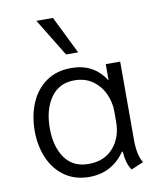

<svg xmlns="http://www.w3.org/2000/svg" viewBox="-84 -801 730 878"><g transform="rotate(-10 281.5 -362.5)"><path d="M50 -240Q50 -311 74.5 -369Q99 -427 147 -461Q195 -495 264 -495Q369 -495 423 -409V-485H490V-122Q490 -50 513 -14L456 10Q434 -20 430 -77L427 -78Q365 10 261 10Q194 10 146.5 -23.5Q99 -57 74.5 -114Q50 -171 50 -240ZM424 -217V-267Q424 -307 406.5 -346.5Q389 -386 353.5 -411.5Q318 -437 268 -437Q197 -437 158.5 -382Q120 -327 120 -240Q120 -155 157.5 -102Q195 -49 267 -49Q341 -49 382.5 -97Q424 -145 424 -217ZM145 -735H222L308 -560H252Z"/></g></svg>

Font: Niramit Light
Style: Regular
Weight: 300
Designer: Katatrad Aksorn Co.,Ltd.
Foundry: Cadson Demak Co.,Ltd.
Version: Version 1.000; ttfautohint (v1.6)